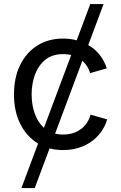

<svg xmlns="http://www.w3.org/2000/svg" viewBox="-20 -748 611 972"><path d="M88.4 204.1 437 -727.5H504.4L155.8 204.1ZM299.3 11.7Q225.1 11.7 169.2 -23.4Q113.3 -58.6 82 -122.1Q50.8 -185.5 50.8 -269.5Q50.8 -355 82 -418.7Q113.3 -482.4 169.2 -517.6Q225.1 -552.7 299.3 -552.7Q338.9 -552.7 374 -542.5Q409.2 -532.2 438.2 -512.9Q467.3 -493.7 488.3 -465.6Q509.3 -437.5 520.5 -401.9L436 -377.9Q430.2 -398.9 418 -416.5Q405.8 -434.1 388.4 -447Q371.1 -460 348.6 -467Q326.2 -474.1 299.3 -474.1Q244.6 -474.1 209.5 -445.6Q174.3 -417 157.2 -370.6Q140.1 -324.2 140.1 -269.5Q140.1 -215.8 157.2 -169.7Q174.3 -123.5 209.5 -95.2Q244.6 -66.9 299.3 -66.9Q326.7 -66.9 349.6 -74.2Q372.6 -81.5 390.4 -95Q408.2 -108.4 420.4 -127Q432.6 -145.5 438.5 -167.5L522.5 -143.6Q511.7 -106.9 490.5 -78.4Q469.2 -49.8 439.9 -29.5Q410.6 -9.3 375 1.2Q339.4 11.7 299.3 11.7Z"/></svg>

Font: Inter Variable LoSnoCo
Style: Regular
Weight: 400
Designer: Rasmus Andersson
Foundry: rsms
Version: Version 4.000;git-a52131595; featfreeze: case,dlig,ss01,ss02